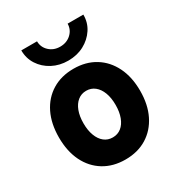

<svg xmlns="http://www.w3.org/2000/svg" viewBox="-179 -867 920 992"><g transform="rotate(-30 281.0 -371.0)"><path d="M281.2 7.8Q208 7.8 153.3 -25.6Q98.6 -59.1 68.8 -119.9Q39.1 -180.7 39.1 -262.7Q39.1 -344.7 68.8 -405.5Q98.6 -466.3 153.3 -499.8Q208 -533.2 281.2 -533.2Q354.5 -533.2 408.9 -499.8Q463.4 -466.3 493.4 -405.5Q523.4 -344.7 523.4 -262.7Q523.4 -180.7 493.4 -119.9Q463.4 -59.1 408.9 -25.6Q354.5 7.8 281.2 7.8ZM281.2 -124Q310.5 -124 332 -141.1Q353.5 -158.2 365.2 -189.5Q377 -220.7 377 -262.7Q377 -305.2 365.2 -336.2Q353.5 -367.2 332 -384.5Q310.5 -401.9 281.2 -401.9Q252 -401.9 230.5 -384.5Q209 -367.2 197.3 -336.2Q185.5 -305.2 185.5 -262.7Q185.5 -220.7 197.3 -189.5Q209 -158.2 230.5 -141.1Q252 -124 281.2 -124ZM280.3 -582.5Q228.5 -582.5 186.5 -604.7Q144.5 -627 120.1 -664.8Q95.7 -702.6 95.7 -750H189.5Q189.9 -714.4 215.8 -690.2Q241.7 -666 280.3 -666Q319.3 -666 345.5 -690.2Q371.6 -714.4 372.1 -750H465.8Q466.3 -702.6 441.4 -664.8Q416.5 -627 374.8 -604.7Q333 -582.5 280.3 -582.5Z"/></g></svg>

Font: Reddit Mono ExtraBold
Style: Regular
Weight: 800
Monospace: yes
Designer: Stephen Hutchings
Foundry: Reddit
Version: Version 1.014